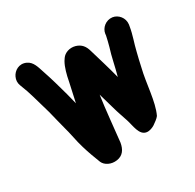

<svg xmlns="http://www.w3.org/2000/svg" viewBox="-181 -961 1290 1267"><g transform="rotate(-30 464.0 -328.0)"><path d="M58 -710C48 -689 47 -667 55 -646C62 -627 69 -609 77 -587L92 -539C106 -491 119 -446 133 -397C145 -352 159 -288 171 -246C181 -212 190 -162 198 -130L210 -86C225 -35 242 10 260 56C274 88 316 110 362 103C410 96 432 61 440 14C449 -65 465 -238 479 -329C490 -289 503 -247 514 -207C526 -163 538 -133 551 -92C567 -44 571 34 625 41C647 44 672 33 686 24C701 14 727 -5 736 -18C777 -103 781 -242 807 -345C815 -381 823 -418 832 -452C845 -509 866 -559 876 -622L878 -634C884 -682 849 -723 807 -729C759 -735 718 -700 712 -658L711 -647C706 -624 698 -589 692 -569C672 -508 660 -437 641 -370C621 -449 592 -543 573 -608C562 -648 542 -674 502 -686C459 -698 419 -681 401 -655L389 -637C369 -602 356 -552 347 -504C339 -466 323 -397 315 -358C308 -387 301 -414 294 -441C276 -507 255 -582 234 -643C219 -688 209 -733 168 -752C118 -775 74 -745 58 -710Z"/></g></svg>

Font: Blanket
Style: Blk
Weight: 900
Foundry: Cannot Into Space Fonts
Version: Version 0.9